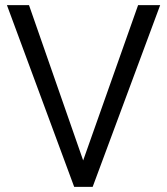

<svg xmlns="http://www.w3.org/2000/svg" viewBox="-20 -728 649 748"><path d="M341 0H269L7 -708H93L304 -103L518 -708H604Z"/></svg>

Font: Freesentation 4 Regular
Style: Regular
Weight: 400
Designer: glyphs from Roboto by Christian Robertson / Hangul glyphs from Noto Sans CJK(Source Han Sans) by Jang Soo-young and Kang
Foundry: PT&
Version: Version 2.001